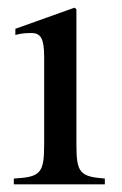

<svg xmlns="http://www.w3.org/2000/svg" viewBox="-20 -480 318 500"><path d="M253 0V-15C187 -20 179 -31 179 -105V-456L174 -460L20 -405V-389C38 -394 53 -394 62 -394C87 -394 95 -378 95 -331V-104C95 -28 85 -19 16 -15V0Z"/></svg>

Font: STIXGeneral
Style: Regular
Weight: 400
Designer: MicroPress Inc., with final additions and corrections provided by Coen Hoffman, Elsevier (retired)
Version: Version 1.1.0